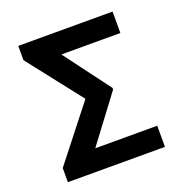

<svg xmlns="http://www.w3.org/2000/svg" viewBox="-129 -838 917 954"><g transform="rotate(-20 329.5 -360.5)"><path d="M582.5 -111.8V0H69.3V-74.7L293 -359.4L69.3 -645V-720.7H567.9V-607.4H255.9L438 -364.3V-356L254.9 -111.8Z"/></g></svg>

Font: Inter Semi Bold
Style: Regular
Weight: 600
Designer: Rasmus Andersson
Foundry: rsms
Version: Version 4.000;git-e0f93cc